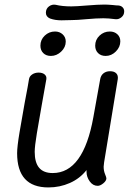

<svg xmlns="http://www.w3.org/2000/svg" viewBox="-20 -821 587 841"><path d="M436 -110Q434 -96 434 -91Q434 -73 440 -58.5Q446 -44 446 -40Q446 -29 432.5 -18Q419 -7 408 -7Q387 -7 373 -26.5Q359 -46 359 -68V-76Q330 -39 286 -19.5Q242 0 192 0Q55 0 55 -150Q55 -178 65.5 -241Q76 -304 88 -370Q104 -453 107 -474Q109 -487 121 -495Q133 -503 149 -503Q166 -503 175.5 -495Q185 -487 183 -474Q177 -439 171.5 -409.5Q166 -380 162 -356Q151 -295 141.5 -237.5Q132 -180 132 -156Q132 -109 151.5 -86Q171 -63 211 -63Q345 -63 389 -308L419 -475Q422 -491 433.5 -500Q445 -509 462 -509Q480 -509 489 -500Q498 -491 496 -475ZM157 -621Q157 -647 176 -665Q195 -683 221 -683Q241 -683 254.5 -670.5Q268 -658 268 -639Q268 -614 248 -595Q228 -576 203 -576Q182 -576 169.5 -588.5Q157 -601 157 -621ZM397 -621Q397 -647 416 -665Q435 -683 461 -683Q481 -683 494 -671Q507 -659 507 -640Q507 -615 487.5 -595.5Q468 -576 443 -576Q422 -576 409.5 -588.5Q397 -601 397 -621ZM249 -732Q221 -732 199 -740Q181 -748 181 -765Q181 -783 194.5 -793Q208 -803 224 -800Q253 -793 292 -793Q313 -793 361 -797Q409 -801 438 -801Q450 -801 474 -799Q490 -797 499 -797Q510 -796 517 -789Q524 -782 524 -771Q524 -755 511.5 -745Q499 -735 485 -737Q455 -741 433 -741Q403 -741 359 -737Q317 -733 293 -733Z"/></svg>

Font: Mali
Style: Italic
Weight: 400
Italic angle: -10°
Version: Version 1.000; ttfautohint (v1.6)